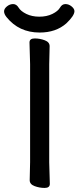

<svg xmlns="http://www.w3.org/2000/svg" viewBox="-43 -904 386 944"><path d="M323 -849Q323 -827 283 -789Q232 -744 152 -744Q50 -744 -11 -820Q-23 -835 -23 -848Q-23 -861 -9 -872.5Q5 -884 21.5 -884Q38 -884 48.5 -866.5Q59 -849 86.5 -835.5Q114 -822 150.5 -822Q187 -822 214.5 -835.5Q242 -849 252 -866.5Q262 -884 278.5 -884Q295 -884 309 -872.5Q323 -861 323 -849ZM103 -18 105 -107V-589L102 -695Q102 -715 127.5 -715Q153 -715 177 -706Q201 -697 201 -677L199 -588V-106L202 0Q202 20 176.5 20Q151 20 127 11Q103 2 103 -18Z"/></svg>

Font: LXGW ZhenKai
Style: Regular
Weight: 400
Designer: LXGW / Fontworks Inc.
Foundry: LXGW / Fontworks Inc.
Version: Version 0.800;June 8, 2025